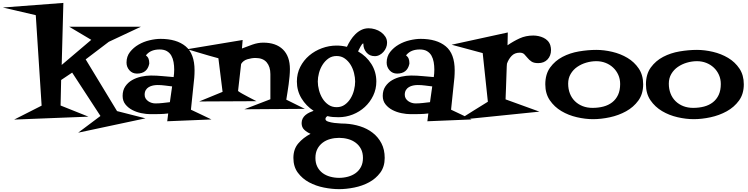

<svg xmlns="http://www.w3.org/2000/svg" viewBox="-150 -827 5240 1345"><path d="M869.1 2 397.5 102.5 553.7 -14.6 355.5 -318.4 278.3 -266.6 274.4 -87.9 469.7 -9.8 -50.8 10.7 141.6 -86.9 100.6 -720.7 -129.9 -774.4 293.9 -806.6 282.2 -372.1 489.3 -547.9 335 -639.6H836.9L612.3 -534.2L450.2 -411.1L669.9 -48.8Z M1331.1 9.8 1021.5 22.5 1028.3 -32.2Q997.1 -28.3 965.8 -27.8Q934.6 -27.3 903.3 -27.3Q875 -27.3 840.8 -34.2Q806.6 -41 777.3 -56.2Q748 -71.3 728.5 -95.7Q709 -120.1 709 -155.3Q709 -194.3 727.5 -221.7Q746.1 -249 774.9 -265.6Q803.7 -282.2 838.9 -290Q874 -297.9 907.2 -297.9Q948.2 -297.9 987.3 -293.9Q1026.4 -290 1066.4 -287.1Q1068.4 -299.8 1069.3 -313Q1070.3 -326.2 1070.3 -339.8Q1070.3 -366.2 1065.9 -391.6Q1061.5 -417 1050.3 -437Q1039.1 -457 1019 -468.8Q999 -480.5 967.8 -480.5Q938.5 -480.5 914.6 -471.2Q890.6 -461.9 872.1 -439.5Q885.7 -428.7 890.6 -415.5Q895.5 -402.3 895.5 -385.7V-379.9Q880.9 -311.5 809.6 -311.5Q777.3 -311.5 756.8 -334.5Q736.3 -357.4 736.3 -388.7Q736.3 -431.6 760.7 -462.9Q785.2 -494.1 820.8 -514.6Q856.4 -535.2 897.9 -544.9Q939.5 -554.7 974.6 -554.7Q1086.9 -554.7 1149.9 -502.9Q1212.9 -451.2 1212.9 -334Q1212.9 -321.3 1212.4 -308.6Q1211.9 -295.9 1210.9 -283.2L1187.5 -58.6Q1224.6 -42 1259.8 -24.4Q1294.9 -6.8 1331.1 9.8ZM1055.7 -221.7Q1030.3 -224.6 1004.9 -228Q979.5 -231.4 954.1 -231.4Q937.5 -231.4 921.4 -228Q905.3 -224.6 892.1 -216.8Q878.9 -209 871.1 -195.8Q863.3 -182.6 863.3 -163.1Q863.3 -148.4 870.1 -137.2Q877 -126 888.2 -118.2Q899.4 -110.4 912.6 -106.4Q925.8 -102.5 938.5 -102.5Q963.9 -102.5 989.7 -105.5Q1015.6 -108.4 1040 -111.3Z M1985.4 -64.5 1561.5 -61.5 1744.1 -131.8V-307.6Q1744.1 -359.4 1718.3 -390.1Q1692.4 -420.9 1639.6 -420.9Q1613.3 -420.9 1583.5 -412.1Q1553.7 -403.3 1539.1 -378.9L1517.6 -189.5Q1527.3 -181.6 1548.3 -169.9Q1569.3 -158.2 1591.8 -146.5Q1617.2 -132.8 1646.5 -118.2L1245.1 -116.2L1409.2 -183.6L1379.9 -418.9Q1351.6 -426.8 1314.5 -437Q1277.3 -447.3 1243.2 -458Q1204.1 -469.7 1162.1 -482.4L1549.8 -546.9L1544.9 -487.3Q1579.1 -501 1618.2 -514.6Q1657.2 -528.3 1694.3 -528.3Q1783.2 -528.3 1832 -480.5Q1880.9 -432.6 1880.9 -342.8Q1880.9 -320.3 1878.4 -292.5Q1876 -264.6 1872.1 -236.3Q1868.2 -208 1863.8 -180.2Q1859.4 -152.3 1855.5 -128.9Z M2561.5 -527.3Q2561.5 -509.8 2554.7 -493.2Q2547.9 -476.6 2536.1 -463.4Q2524.4 -450.2 2508.8 -441.9Q2493.2 -433.6 2475.6 -433.6Q2439.5 -433.6 2417.5 -459Q2395.5 -484.4 2395.5 -518.6V-522.5Q2390.6 -523.4 2385.3 -516.1Q2379.9 -508.8 2374.5 -499Q2369.1 -489.3 2364.7 -480Q2360.4 -470.7 2358.4 -466.8Q2417 -433.6 2451.7 -378.4Q2486.3 -323.2 2486.3 -255.9Q2486.3 -203.1 2464.4 -157.2Q2442.4 -111.3 2405.8 -77.6Q2369.1 -43.9 2321.3 -24.9Q2273.4 -5.9 2221.7 -5.9Q2202.1 -5.9 2182.6 -7.3Q2163.1 -8.8 2143.6 -13.7Q2129.9 -4.9 2129.9 6.8Q2129.9 18.6 2148.9 24.9Q2168 31.2 2191.9 34.2Q2215.8 37.1 2238.8 38.1Q2261.7 39.1 2269.5 39.1Q2322.3 42 2372.1 57.6Q2421.9 73.2 2460.4 103Q2499 132.8 2522 176.8Q2544.9 220.7 2544.9 279.3Q2544.9 340.8 2513.7 382.8Q2482.4 424.8 2435.1 450.2Q2387.7 475.6 2331.5 486.8Q2275.4 498 2225.6 498Q2174.8 498 2118.7 486.8Q2062.5 475.6 2015.1 450.2Q1967.8 424.8 1936.5 382.8Q1905.3 340.8 1905.3 279.3Q1905.3 217.8 1939.5 177.7Q1973.6 137.7 2025.4 110.4Q2000 99.6 1981.4 82Q1962.9 64.5 1962.9 35.2Q1962.9 17.6 1970.2 3.4Q1977.5 -10.7 1989.7 -21Q2002 -31.2 2017.1 -38.6Q2032.2 -45.9 2046.9 -50.8Q1994.1 -85 1961.9 -138.2Q1929.7 -191.4 1929.7 -255.9Q1929.7 -311.5 1953.1 -357.9Q1976.6 -404.3 2015.6 -437.5Q2054.7 -470.7 2105 -489.3Q2155.3 -507.8 2208 -507.8Q2243.2 -507.8 2280.3 -499Q2291 -522.5 2305.7 -545.4Q2320.3 -568.4 2338.9 -586.9Q2357.4 -605.5 2380.9 -617.2Q2404.3 -628.9 2432.6 -628.9Q2454.1 -628.9 2477.1 -622.1Q2500 -615.2 2518.6 -602.1Q2537.1 -588.9 2549.3 -570.3Q2561.5 -551.8 2561.5 -527.3ZM2337.9 -255.9Q2337.9 -283.2 2330.1 -314.9Q2322.3 -346.7 2306.2 -373Q2290 -399.4 2265.6 -417Q2241.2 -434.6 2208 -434.6Q2174.8 -434.6 2150.4 -417Q2126 -399.4 2109.4 -373Q2092.8 -346.7 2084.5 -315.4Q2076.2 -284.2 2076.2 -255.9Q2076.2 -227.5 2084.5 -195.8Q2092.8 -164.1 2108.9 -137.7Q2125 -111.3 2149.9 -93.8Q2174.8 -76.2 2208 -76.2Q2241.2 -76.2 2265.6 -93.8Q2290 -111.3 2306.2 -138.2Q2322.3 -165 2330.1 -196.3Q2337.9 -227.5 2337.9 -255.9ZM2392.6 279.3Q2392.6 243.2 2378.9 216.8Q2365.2 190.4 2341.8 172.9Q2318.4 155.3 2288.1 147Q2257.8 138.7 2225.6 138.7Q2193.4 138.7 2163.1 147Q2132.8 155.3 2109.9 172.9Q2086.9 190.4 2073.2 216.8Q2059.6 243.2 2059.6 279.3Q2059.6 315.4 2073.2 341.8Q2086.9 368.2 2109.9 385.3Q2132.8 402.3 2163.1 410.6Q2193.4 418.9 2225.6 418.9Q2257.8 418.9 2288.1 410.6Q2318.4 402.3 2341.8 385.3Q2365.2 368.2 2378.9 341.8Q2392.6 315.4 2392.6 279.3Z M3153.3 9.8 2843.8 22.5 2850.6 -32.2Q2819.3 -28.3 2788.1 -27.8Q2756.8 -27.3 2725.6 -27.3Q2697.3 -27.3 2663.1 -34.2Q2628.9 -41 2599.6 -56.2Q2570.3 -71.3 2550.8 -95.7Q2531.2 -120.1 2531.2 -155.3Q2531.2 -194.3 2549.8 -221.7Q2568.4 -249 2597.2 -265.6Q2626 -282.2 2661.1 -290Q2696.3 -297.9 2729.5 -297.9Q2770.5 -297.9 2809.6 -293.9Q2848.6 -290 2888.7 -287.1Q2890.6 -299.8 2891.6 -313Q2892.6 -326.2 2892.6 -339.8Q2892.6 -366.2 2888.2 -391.6Q2883.8 -417 2872.6 -437Q2861.3 -457 2841.3 -468.8Q2821.3 -480.5 2790 -480.5Q2760.7 -480.5 2736.8 -471.2Q2712.9 -461.9 2694.3 -439.5Q2708 -428.7 2712.9 -415.5Q2717.8 -402.3 2717.8 -385.7V-379.9Q2703.1 -311.5 2631.8 -311.5Q2599.6 -311.5 2579.1 -334.5Q2558.6 -357.4 2558.6 -388.7Q2558.6 -431.6 2583 -462.9Q2607.4 -494.1 2643.1 -514.6Q2678.7 -535.2 2720.2 -544.9Q2761.7 -554.7 2796.9 -554.7Q2909.2 -554.7 2972.2 -502.9Q3035.2 -451.2 3035.2 -334Q3035.2 -321.3 3034.7 -308.6Q3034.2 -295.9 3033.2 -283.2L3009.8 -58.6Q3046.9 -42 3082 -24.4Q3117.2 -6.8 3153.3 9.8ZM2877.9 -221.7Q2852.5 -224.6 2827.1 -228Q2801.8 -231.4 2776.4 -231.4Q2759.8 -231.4 2743.7 -228Q2727.5 -224.6 2714.4 -216.8Q2701.2 -209 2693.4 -195.8Q2685.5 -182.6 2685.5 -163.1Q2685.5 -148.4 2692.4 -137.2Q2699.2 -126 2710.4 -118.2Q2721.7 -110.4 2734.9 -106.4Q2748 -102.5 2760.7 -102.5Q2786.1 -102.5 2812 -105.5Q2837.9 -108.4 2862.3 -111.3Z M3710 -476.6Q3710 -436.5 3685.5 -410.6Q3661.1 -384.8 3620.1 -384.8Q3589.8 -384.8 3573.2 -396Q3556.6 -407.2 3545.4 -421.4Q3534.2 -435.5 3522.9 -446.8Q3511.7 -458 3491.2 -458Q3455.1 -458 3433.6 -435.1Q3412.1 -412.1 3401.4 -380.9Q3400.4 -378.9 3399.9 -362.3Q3399.4 -345.7 3398.4 -320.3Q3397.5 -294.9 3396.5 -264.6Q3395.5 -234.4 3394.5 -207Q3393.6 -179.7 3392.6 -158.7Q3391.6 -137.7 3391.6 -130.9L3628.9 -44.9L3064.5 12.7Q3115.2 -19.5 3166 -51.3Q3216.8 -83 3267.6 -114.3L3231.4 -455.1L3013.7 -513.7L3407.2 -599.6L3405.3 -509.8Q3446.3 -538.1 3489.7 -558.1Q3533.2 -578.1 3585.9 -578.1Q3603.5 -578.1 3622.1 -574.2Q3640.6 -570.3 3657.2 -562.5Q3673.8 -554.7 3686.5 -541.5Q3699.2 -528.3 3705.1 -509.8Q3710 -492.2 3710 -476.6Z M4355.5 -236.3Q4355.5 -168.9 4321.8 -122.6Q4288.1 -76.2 4235.8 -47.4Q4183.6 -18.6 4122.1 -5.4Q4060.5 7.8 4004.9 7.8Q3950.2 7.8 3891.1 -5.9Q3832 -19.5 3782.7 -48.8Q3733.4 -78.1 3701.7 -124.5Q3669.9 -170.9 3669.9 -236.3Q3669.9 -307.6 3704.1 -354.5Q3738.3 -401.4 3790.5 -428.7Q3842.8 -456.1 3905.8 -466.8Q3968.8 -477.5 4027.3 -477.5Q4081.1 -477.5 4139.2 -463.9Q4197.3 -450.2 4245.6 -421.4Q4293.9 -392.6 4324.7 -346.7Q4355.5 -300.8 4355.5 -236.3ZM4194.3 -238.3Q4194.3 -273.4 4181.2 -302.7Q4168 -332 4145 -353.5Q4122.1 -375 4091.8 -386.7Q4061.5 -398.4 4027.3 -398.4Q3992.2 -398.4 3957 -388.2Q3921.9 -377.9 3893.6 -358.4Q3865.2 -338.9 3847.7 -309.1Q3830.1 -279.3 3830.1 -241.2Q3830.1 -203.1 3842.3 -171.9Q3854.5 -140.6 3877.4 -118.2Q3900.4 -95.7 3931.6 -83.5Q3962.9 -71.3 4001 -71.3Q4042 -71.3 4077.1 -80.6Q4112.3 -89.8 4138.7 -110.4Q4165 -130.9 4179.7 -162.6Q4194.3 -194.3 4194.3 -238.3Z M5060.5 -236.3Q5060.5 -168.9 5026.9 -122.6Q4993.2 -76.2 4940.9 -47.4Q4888.7 -18.6 4827.1 -5.4Q4765.6 7.8 4710 7.8Q4655.3 7.8 4596.2 -5.9Q4537.1 -19.5 4487.8 -48.8Q4438.5 -78.1 4406.7 -124.5Q4375 -170.9 4375 -236.3Q4375 -307.6 4409.2 -354.5Q4443.4 -401.4 4495.6 -428.7Q4547.9 -456.1 4610.8 -466.8Q4673.8 -477.5 4732.4 -477.5Q4786.1 -477.5 4844.2 -463.9Q4902.3 -450.2 4950.7 -421.4Q4999 -392.6 5029.8 -346.7Q5060.5 -300.8 5060.5 -236.3ZM4899.4 -238.3Q4899.4 -273.4 4886.2 -302.7Q4873 -332 4850.1 -353.5Q4827.1 -375 4796.9 -386.7Q4766.6 -398.4 4732.4 -398.4Q4697.3 -398.4 4662.1 -388.2Q4627 -377.9 4598.6 -358.4Q4570.3 -338.9 4552.7 -309.1Q4535.2 -279.3 4535.2 -241.2Q4535.2 -203.1 4547.4 -171.9Q4559.6 -140.6 4582.5 -118.2Q4605.5 -95.7 4636.7 -83.5Q4668 -71.3 4706.1 -71.3Q4747.1 -71.3 4782.2 -80.6Q4817.4 -89.8 4843.8 -110.4Q4870.1 -130.9 4884.8 -162.6Q4899.4 -194.3 4899.4 -238.3Z"/></svg>

Font: Fontdiner Swanky
Style: Regular
Weight: 400
Designer: Font Diner, Inc
Foundry: Font Diner, Inc
Version: Version 1.001